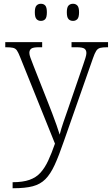

<svg xmlns="http://www.w3.org/2000/svg" viewBox="-20 -760 594 1020"><path d="M47 208Q101 208 136.5 195.5Q172 183 195 157.5Q218 132 236 93.5Q254 55 272 3L86 -459Q77 -482 69.5 -492.5Q62 -503 49 -506Q36 -509 11 -509H8V-536H204V-509H186Q156 -509 146 -501.5Q136 -494 136 -479Q136 -469 141.5 -454Q147 -439 159 -408L234 -218Q245 -190 257.5 -157.5Q270 -125 280.5 -95Q291 -65 297 -45Q305 -76 316.5 -109.5Q328 -143 342 -183L422 -416Q429 -436 434 -452.5Q439 -469 439 -478Q439 -494 428.5 -501.5Q418 -509 386 -509H360V-536H554V-509H551Q525 -509 512 -505.5Q499 -502 491 -489.5Q483 -477 474 -451L319 -9Q293 67 270.5 116Q248 165 221 192Q194 219 154 229.5Q114 240 51 240H47ZM368 -649Q353 -649 344 -658.5Q335 -668 335 -695Q335 -721 344 -730.5Q353 -740 368 -740Q382 -740 391 -730.5Q400 -721 400 -695Q400 -668 391 -658.5Q382 -649 368 -649ZM197 -649Q183 -649 174 -658.5Q165 -668 165 -695Q165 -721 174 -730.5Q183 -740 197 -740Q212 -740 220.5 -730.5Q229 -721 229 -695Q229 -668 220.5 -658.5Q212 -649 197 -649Z"/></svg>

Font: Noto Serif Tibetan ExtraLight
Style: Regular
Weight: 200
Designer: Monotype Design Team
Foundry: Monotype Imaging Inc.
Version: Version 2.103; ttfautohint (v1.8.4.7-5d5b)